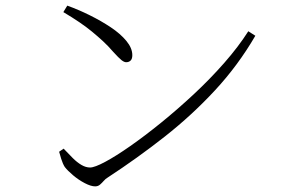

<svg xmlns="http://www.w3.org/2000/svg" viewBox="-20 -694 1040 682"><path d="M318 -32Q303 -32 281 -43.5Q259 -55 239.5 -71.5Q220 -88 210 -101Q203 -112 197.5 -129.5Q192 -147 190 -155L206 -166Q223 -148 238.5 -132.5Q254 -117 269.5 -108Q285 -99 300 -99Q316 -99 353.5 -119Q391 -139 442.5 -175Q494 -211 552 -258Q610 -305 668 -359Q726 -413 776.5 -470.5Q827 -528 862 -583L887 -567Q826 -462 744 -373.5Q662 -285 565.5 -209Q469 -133 362 -63Q355 -59 348.5 -51.5Q342 -44 335 -38Q328 -32 318 -32ZM428 -473Q421 -473 411.5 -480.5Q402 -488 382 -510Q364 -531 345.5 -548Q327 -565 307 -581.5Q287 -598 262 -615Q237 -632 205 -651L219 -674Q258 -660 298.5 -640Q339 -620 373.5 -597Q408 -574 429 -548.5Q450 -523 450 -498Q450 -485 444 -479Q438 -473 428 -473Z"/></svg>

Font: Noto Serif HK ExtraLight
Style: Regular
Weight: 200
Designer: Ryoko NISHIZUKA 西塚涼子 (kana & ideographs); Frank Grießhammer (Latin, Greek & Cyrillic); Wenlong ZHANG 张文龙 (bopomofo); San
Foundry: Adobe
Version: Version 2.002-H1;hotconv 1.1.0;makeotfexe 2.6.0